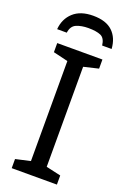

<svg xmlns="http://www.w3.org/2000/svg" viewBox="-172 -974 684 1030"><g transform="rotate(20 169.5 -459.0)"><path d="M298 0H40V-52L124 -71V-642L40 -662V-714H298V-662L214 -642V-71L298 -52ZM172 -918Q246 -918 283.5 -882Q321 -846 325 -784H271Q266 -825 241 -836Q216 -847 170 -847Q131 -847 102.5 -835Q74 -823 69 -784H14Q19 -844 59.5 -881Q100 -918 172 -918Z"/></g></svg>

Font: Apis
Style: Regular
Weight: 400
Designer: Monotype Design Team
Foundry: Monotype Imaging Inc.
Version: Version 2.000; build 0001